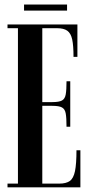

<svg xmlns="http://www.w3.org/2000/svg" viewBox="-20 -804 400 824"><path d="M267.8 -784.5V-758.5H83.2V-784.5ZM12.2 0V-16H57V-683H12.2V-699H312.2V-560H295.5Q295.5 -608 289.9 -634.5Q284.2 -661 269 -672Q253.8 -683 224.5 -683H161.5V-365.8H204.2Q233.5 -365.8 246.1 -372.8Q258.8 -379.8 262.1 -399Q265.5 -418.2 265.5 -455.2H281.5V-260.2H265.5Q265.5 -298 262.1 -316.9Q258.8 -335.8 246.1 -342.8Q233.5 -349.8 204.2 -349.8H161.5V-16H234.2Q263.5 -16 279.5 -27.2Q295.5 -38.5 301.9 -69.8Q308.2 -101 308.2 -159H325V0Z"/></svg>

Font: Emberly Black
Style: Regular
Weight: 900
Designer: Rajesh Rajput
Foundry: Rajesh Rajput
Version: Version 1.000